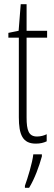

<svg xmlns="http://www.w3.org/2000/svg" viewBox="-20 -676 259 917"><path d="M157 -24C117 -24 107 -53 107 -115V-496H205V-529H107V-656H79L69 -529L20 -519V-496H70V-116C70 -33 88 10 151 10C172 10 188 6 203 -1V-35C192 -29 174 -24 157 -24ZM180 71V61H139C135 101 112 175 99 211V221H119C146 177 167 118 180 71Z"/></svg>

Font: Noto Sans Sinhala UI ExtraCondensed ExtraLight
Style: Regular
Weight: 200
Width: 2
Designer: Jelle Bosma - Monotype Design Team
Foundry: Monotype Imaging Inc.
Version: Version 2.006